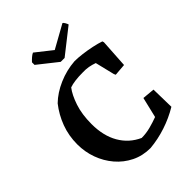

<svg xmlns="http://www.w3.org/2000/svg" viewBox="-247 -983 1115 1115"><g transform="rotate(-45 311.0 -425.5)"><path d="M321 12Q257 12 204.5 -14Q152 -40 114 -84.5Q76 -129 55.5 -185.5Q35 -242 35 -304Q35 -375 58.5 -438Q82 -501 123 -553Q167 -596 231.5 -624Q296 -652 365 -657Q393 -657 428.5 -652.5Q464 -648 499.5 -640.5Q535 -633 561 -624L564 -614L553 -438L479 -432L474 -443L445 -562Q423 -570 401 -574Q379 -578 349 -577Q319 -577 291 -573.5Q263 -570 244 -563Q217 -528 197 -468Q177 -408 177 -329Q177 -232 216 -165Q255 -98 326 -66Q363 -66 399 -75.5Q435 -85 467 -97L497 -223L573 -216L576 -72Q518 -37 452.5 -15.5Q387 6 321 12ZM306 -711 186 -806V-827Q196 -838 207.5 -848Q219 -858 230 -863L330 -784L472 -863Q478 -861 484.5 -849Q491 -837 492 -832L338 -711Z"/></g></svg>

Font: Labrada SemiBold
Style: Regular
Weight: 600
Designer: Mercedes Jáuregui
Foundry: Omnibus-Type Team
Version: Version 1.000; ttfautohint (v1.8.4.7-5d5b)